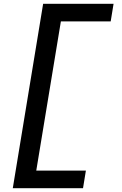

<svg xmlns="http://www.w3.org/2000/svg" viewBox="-20 -843 640 1006"><path d="M47 143 206 -823H575L560 -731H299L170 51H430L415 143Z"/></svg>

Font: Iosevka SS04 SmBd Ex Obl
Style: Regular
Weight: 600
Width: 7
Italic angle: -9°
Monospace: yes
Designer: Belleve Invis
Foundry: Belleve Invis
Version: Version 19.0.0; ttfautohint (v1.8.4)